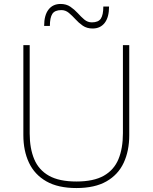

<svg xmlns="http://www.w3.org/2000/svg" viewBox="-20 -941 772 970"><path d="M366 9Q273.5 9 214.2 -24.8Q155 -58.5 126.5 -118.8Q98 -179 98 -258V-713H130V-267Q130 -191.5 152.8 -137Q175.5 -82.5 227.2 -53.2Q279 -24 366 -24Q453 -24 504.5 -53.2Q556 -82.5 578.5 -137Q601 -191.5 601 -268V-713H633V-258Q633 -179 605 -118.8Q577 -58.5 518 -24.8Q459 9 366 9ZM448 -797Q419 -797 398.5 -811Q378 -825 361.5 -843.5Q344.5 -862 327.8 -876Q311 -890 290 -890Q257 -890 244.5 -871Q232 -852 232 -810H203Q203 -864 225 -892.5Q247 -921 286 -921Q315 -921 335.5 -907Q356 -893 373 -874.5Q389.5 -856 406.2 -842Q423 -828 444 -828Q477 -828 489.5 -847Q502 -866 502 -908H531Q531 -854 509 -825.5Q487 -797 448 -797Z"/></svg>

Font: Heraclito Thin
Style: Regular
Weight: 100
Designer: Kostas Bartsokas (font) & Cristiano Sobral (main changes)
Foundry: Kostas Bartsokas (font) & Cristiano Sobral (main changes)
Version: Version 1.00;July 8, 2020;FontCreator 13.0.0.2655 64-bit